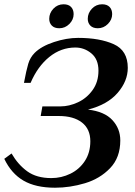

<svg xmlns="http://www.w3.org/2000/svg" viewBox="-31 -857 631 897"><path d="M-11 -115 23 -140Q53 -88 96.5 -56.5Q140 -25 209 -25Q256 -25 298 -45.5Q340 -66 365.5 -105Q391 -144 391 -197Q391 -254 352 -284.5Q313 -315 244 -315H159L167 -360H252Q292 -360 333 -379Q374 -398 401.5 -436Q429 -474 429 -527Q429 -580 396 -607.5Q363 -635 321 -635Q254 -635 199.5 -591Q145 -547 112 -470H81Q92 -529 101 -559Q110 -589 131 -610Q162 -641 221 -660.5Q280 -680 334 -680Q435 -680 500.5 -650.5Q566 -621 566 -540Q566 -478 518.5 -423Q471 -368 380 -345Q457 -336 494 -296Q531 -256 531 -201Q531 -121 483.5 -71.5Q436 -22 366 -1Q296 20 226 20Q136 20 79 -13Q22 -46 -11 -115ZM199 -769Q199 -796 218.5 -816.5Q238 -837 266 -837Q289 -837 301 -824.5Q313 -812 313 -791Q313 -765 293 -745Q273 -725 246 -725Q223 -725 211 -737.5Q199 -750 199 -769ZM379 -769Q379 -796 398.5 -816.5Q418 -837 446 -837Q469 -837 481 -824.5Q493 -812 493 -791Q493 -765 473 -745Q453 -725 426 -725Q403 -725 391 -737.5Q379 -750 379 -769Z"/></svg>

Font: Philosopher
Style: Bold Italic
Weight: 700
Italic angle: -10°
Designer: Jovanny Lemonad
Foundry: Jovanny Lemonad
Version: Version 2.000